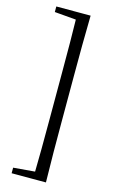

<svg xmlns="http://www.w3.org/2000/svg" viewBox="-142 -831 627 1057"><g transform="rotate(15 172.0 -302.5)"><path d="M236.1 -777.6Q234.1 -693.6 233.6 -606.7Q233.1 -519.9 233.1 -432.8V-171.9Q233.1 -86.1 233.6 0.5Q234.1 87.1 236.1 172.9H162.4Q164.4 88.8 164.9 2Q165.4 -84.8 165.4 -171.9V-432.8Q165.4 -518.7 164.9 -605.2Q164.4 -691.8 162.4 -777.6ZM199.7 -777.6V-734.1H180.1L40.6 -745.9V-777.6ZM199.7 129.4V172.9H40.6V141.2L180.1 129.4Z"/></g></svg>

Font: Noto Serif SC ExtraLight
Style: Regular
Weight: 200
Designer: Ryoko NISHIZUKA 西塚涼子 (kana & ideographs); Frank Grießhammer (Latin, Greek & Cyrillic); Wenlong ZHANG 张文龙 (bopomofo); San
Foundry: Adobe
Version: Version 2.002-H1;hotconv 1.1.0;makeotfexe 2.6.0